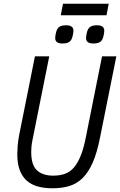

<svg xmlns="http://www.w3.org/2000/svg" viewBox="-20 -1001 646 1033"><path d="M245 -698 155 -249Q150 -224 149 -208.5Q148 -193 148 -183Q148 -112 179.5 -84Q211 -56 266 -56Q301 -56 328.5 -65.5Q356 -75 377 -99Q398 -123 414.5 -164Q431 -205 443 -268L529 -698H606L518 -260Q502 -179 479 -126.5Q456 -74 425 -43.5Q394 -13 354 -0.5Q314 12 263 12Q219 12 184 2.5Q149 -7 124.5 -28.5Q100 -50 86.5 -85Q73 -120 73 -172Q73 -189 75 -215.5Q77 -242 83 -274L168 -698ZM319 -981H565L553 -919H307ZM316 -767Q277 -767 277 -796Q277 -807 281 -824Q286 -847 298.5 -856Q311 -865 336 -865Q375 -865 375 -836Q375 -825 371 -808Q366 -785 353.5 -776Q341 -767 316 -767ZM482 -767Q443 -767 443 -796Q443 -807 447 -824Q452 -847 464.5 -856Q477 -865 502 -865Q541 -865 541 -836Q541 -825 537 -808Q532 -785 519.5 -776Q507 -767 482 -767Z"/></svg>

Font: IBM Plex Sans Cond
Style: Italic
Weight: 400
Width: 3
Italic angle: -11°
Designer: Mike Abbink, Paul van der Laan, Pieter van Rosmalen
Foundry: Bold Monday
Version: Version 1.3